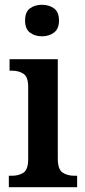

<svg xmlns="http://www.w3.org/2000/svg" viewBox="-20 -784 358 804"><path d="M156 -632Q126 -632 105.5 -647.5Q85 -663 85 -698Q85 -734 105.5 -749Q126 -764 156 -764Q185 -764 206 -749Q227 -734 227 -698Q227 -663 206 -647.5Q185 -632 156 -632ZM17 0V-48H29Q59 -48 78.5 -61Q98 -74 98 -118V-420Q98 -462 78.5 -475Q59 -488 30 -488H20V-536H222V-120Q222 -75 242 -61.5Q262 -48 292 -48H303V0Z"/></svg>

Font: Noto Serif Ethiopic SemiCondensed SemiBold
Style: Regular
Weight: 600
Width: 4
Designer: Monotype Design Team
Foundry: Monotype Imaging Inc.
Version: Version 2.102; ttfautohint (v1.8.4.7-5d5b)